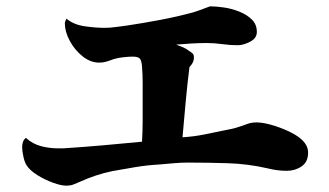

<svg xmlns="http://www.w3.org/2000/svg" viewBox="-20 -641 1040 607"><path d="M954 -158Q954 -129 933.5 -115Q913 -101 887 -101Q871 -101 856 -103Q841 -105 825 -109Q764 -123 700 -125Q636 -127 574 -127Q552 -127 529.5 -125Q507 -123 484 -121Q447 -119 410 -113Q373 -107 335 -100Q282 -89 232 -66Q221 -61 211.5 -57.5Q202 -54 190 -54Q173 -54 147 -63.5Q121 -73 98 -87.5Q75 -102 65 -117Q58 -127 54 -145.5Q50 -164 50 -176Q50 -184 52.5 -192Q55 -200 62 -205Q83 -186 109.5 -179Q136 -172 164 -172Q168 -172 172 -172Q176 -172 180 -172Q242 -176 304.5 -181.5Q367 -187 429 -193Q431 -227 431 -261Q431 -295 431 -329Q431 -355 431 -380Q431 -405 429 -430Q428 -447 423 -454.5Q418 -462 400 -462Q387 -462 369.5 -460Q352 -458 339 -454Q329 -450 317.5 -446.5Q306 -443 294 -443Q266 -443 241 -463Q216 -483 200.5 -512Q185 -541 185 -567Q185 -571 187 -575Q189 -579 190 -582Q213 -563 247.5 -558Q282 -553 311 -553Q328 -553 345.5 -555.5Q363 -558 380 -560Q433 -568 486 -578Q539 -588 591 -602Q595 -603 607.5 -607.5Q620 -612 632 -616.5Q644 -621 644 -621Q662 -621 687 -617.5Q712 -614 736 -604.5Q760 -595 776 -579.5Q792 -564 792 -540Q792 -520 770.5 -509Q749 -498 732 -498Q707 -498 682.5 -501.5Q658 -505 633 -505Q609 -505 585 -503.5Q561 -502 537 -500Q548 -496 558.5 -491.5Q569 -487 578 -480Q586 -475 589.5 -471.5Q593 -468 593 -459Q593 -450 589 -442.5Q585 -435 579 -429Q572 -374 567 -318.5Q562 -263 557 -207Q591 -209 624 -215.5Q657 -222 690 -229Q700 -231 710 -233Q720 -235 729 -238Q746 -243 760 -248.5Q774 -254 791 -254Q810 -254 837 -246.5Q864 -239 890 -227Q916 -215 930 -203Q941 -194 947.5 -183Q954 -172 954 -158Z"/></svg>

Font: Kaisei Tokumin ExtraBold
Style: Regular
Weight: 800
Designer: Font-Kai, 金井和夫
Foundry: KAZUO KANAI
Version: Version 5.003